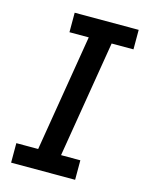

<svg xmlns="http://www.w3.org/2000/svg" viewBox="-112 -805 674 875"><g transform="rotate(15 225.0 -367.5)"><path d="M27 0V-92H130L221 -643H130V-735H432V-643H329L238 -92H329V0Z"/></g></svg>

Font: Iosevka Etoile Semibold
Style: Italic
Weight: 600
Italic angle: -9°
Designer: Belleve Invis
Foundry: Belleve Invis
Version: Version 22.1.2; ttfautohint (v1.8.4)